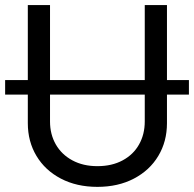

<svg xmlns="http://www.w3.org/2000/svg" viewBox="-31 -727 768 760"><path d="M716.8 -352.5H-10.7V-410.2H716.8ZM629.9 -707V-239.3Q629.9 -167 595.7 -109.9Q561.5 -52.7 499 -20Q436.5 12.7 354.5 12.7Q272.5 12.7 210 -20Q147.5 -52.7 113.3 -109.9Q79.1 -167 79.1 -239.3V-707H167V-246.1Q167 -195.3 189.9 -155.3Q212.9 -115.2 255.4 -92.3Q297.9 -69.3 354.5 -69.3Q412.1 -69.3 454.6 -92.3Q497.1 -115.2 519.5 -155.3Q542 -195.3 542 -246.1V-707Z"/></svg>

Font: Pretendard Std Variable
Style: Regular
Weight: 400
Designer: Base glyphs from Inter by Rasmus Andersson; Hangeul glyphs from Noto Sans CJK(Source Han Sans) by Jang Soo-young and Kan
Foundry: Kil Hyung-jin
Version: Version 1.309;Glyphs 3.2 (3225)